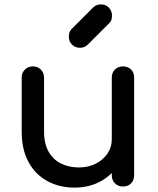

<svg xmlns="http://www.w3.org/2000/svg" viewBox="-20 -851 722 876"><path d="M320 5Q251 5 196.5 -24.5Q142 -54 110.5 -111Q79 -168 79 -251V-497Q79 -519 93.5 -533.5Q108 -548 130 -548Q152 -548 166.5 -533.5Q181 -519 181 -497V-251Q181 -195 202 -158.5Q223 -122 259 -104.5Q295 -87 340 -87Q383 -87 416.5 -104Q450 -121 470 -150Q490 -179 490 -215H553Q553 -153 522.5 -103Q492 -53 439.5 -24Q387 5 320 5ZM541 0Q519 0 504.5 -14.5Q490 -29 490 -51V-497Q490 -520 504.5 -534Q519 -548 541 -548Q564 -548 578 -534Q592 -520 592 -497V-51Q592 -29 578 -14.5Q564 0 541 0ZM345 -633Q323 -633 308.5 -647.5Q294 -662 294 -684Q294 -705 306 -718L404 -816Q419 -831 440 -831Q463 -831 477 -816Q491 -801 491 -779Q491 -769 488 -760Q485 -751 477 -744L380 -647Q366 -633 345 -633Z"/></svg>

Font: Comfortaa
Style: Bold
Weight: 700
Designer: Johan Aakerlund
Foundry: Johan Aakerlund
Version: Version 3.104; ttfautohint (v1.8.1.43-b0c9)